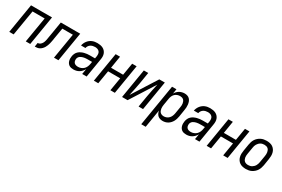

<svg xmlns="http://www.w3.org/2000/svg" viewBox="88 -1631 4323 2948"><g transform="rotate(30 2250.0 -156.5)"><path d="M8 0 94 -520H466L380 0H301L376 -450H161L86 0Z M460 0 471 -70Q482 -70 493.5 -73.5Q505 -77 514.5 -84.5Q524 -92 532 -101.5Q540 -111 545.5 -121.5Q551 -132 555 -143Q559 -154 561.5 -165Q564 -176 566.5 -187Q569 -198 570 -209Q571 -213 571.5 -217Q572 -221 573 -226V-228Q575 -236 576 -244.5Q577 -253 579 -261L622 -520H966L880 0H801L876 -450H689L655 -249Q655 -248 655 -247.5Q655 -247 655 -247V-246Q655 -246 655 -246Q655 -246 655 -245Q651 -225 647.5 -204Q644 -183 638.5 -162Q633 -141 625.5 -120.5Q618 -100 606.5 -80.5Q595 -61 579 -44.5Q563 -28 543.5 -17Q524 -6 502.5 -3Q481 0 460 0Z M1149 8Q1128 8 1107.5 4Q1087 0 1071 -11Q1055 -22 1044 -38.5Q1033 -55 1028 -74.5Q1023 -94 1022.5 -115Q1022 -136 1026 -157Q1030 -181 1041 -205Q1052 -229 1071.5 -247Q1091 -265 1115 -276.5Q1139 -288 1164 -294.5Q1189 -301 1213.5 -303.5Q1238 -306 1263 -306H1352L1359 -347Q1362 -369 1359.5 -390.5Q1357 -412 1344 -428Q1331 -444 1310.5 -451Q1290 -458 1268 -458Q1248 -458 1228 -453.5Q1208 -449 1190 -437.5Q1172 -426 1160 -407.5Q1148 -389 1145 -370H1067Q1071 -392 1080.5 -413.5Q1090 -435 1104.5 -454Q1119 -473 1138 -488Q1157 -503 1179 -512Q1201 -521 1223.5 -524.5Q1246 -528 1268 -528Q1294 -528 1319.5 -523.5Q1345 -519 1367 -508Q1389 -497 1405.5 -478.5Q1422 -460 1430.5 -437Q1439 -414 1439.5 -388Q1440 -362 1435 -335L1380 0H1301L1317 -94Q1304 -71 1286 -51Q1268 -31 1245.5 -17.5Q1223 -4 1198 2Q1173 8 1149 8ZM1190 -62Q1216 -62 1242.5 -72Q1269 -82 1289 -102Q1309 -122 1319.5 -148Q1330 -174 1334 -200L1340 -236H1263Q1247 -236 1231.5 -235Q1216 -234 1200 -231Q1184 -228 1168.5 -222.5Q1153 -217 1139 -208Q1125 -199 1115.5 -184.5Q1106 -170 1104 -155Q1101 -135 1105 -116.5Q1109 -98 1121.5 -85Q1134 -72 1152.5 -67Q1171 -62 1190 -62Z M1508 0 1594 -520H1672L1637 -304H1851L1887 -520H1966L1880 0H1801L1840 -234H1625L1586 0Z M2008 0 2094 -520H2172L2138 -312Q2128 -255 2115.5 -198Q2103 -141 2091 -84L2368 -520H2466L2380 0H2301L2336 -208Q2345 -265 2358 -322Q2371 -379 2383 -436L2106 0Z M2472 215 2594 -520H2672L2659 -437Q2671 -458 2688 -475.5Q2705 -493 2726 -505Q2747 -517 2770 -522.5Q2793 -528 2815 -528Q2841 -528 2865 -520Q2889 -512 2905.5 -494Q2922 -476 2930.5 -453Q2939 -430 2942 -404.5Q2945 -379 2943.5 -353Q2942 -327 2937 -301L2918 -181Q2914 -158 2907 -134.5Q2900 -111 2888.5 -89.5Q2877 -68 2860 -49Q2843 -30 2822 -17Q2801 -4 2777.5 2Q2754 8 2730 8Q2706 8 2683 1Q2660 -6 2643.5 -21Q2627 -36 2617 -57.5Q2607 -79 2603 -102L2551 215ZM2711 -62Q2735 -62 2759 -72Q2783 -82 2800.5 -101Q2818 -120 2827.5 -144Q2837 -168 2841 -192L2861 -312Q2864 -329 2865 -346.5Q2866 -364 2863 -380.5Q2860 -397 2853.5 -412Q2847 -427 2835 -438Q2823 -449 2807 -453.5Q2791 -458 2774 -458Q2750 -458 2726 -449.5Q2702 -441 2684 -423.5Q2666 -406 2656 -383Q2646 -360 2642 -337L2622 -217Q2619 -199 2618 -181Q2617 -163 2619.5 -145.5Q2622 -128 2628.5 -112Q2635 -96 2647 -84.5Q2659 -73 2676 -67.5Q2693 -62 2711 -62Z M3149 8Q3128 8 3107.5 4Q3087 0 3071 -11Q3055 -22 3044 -38.5Q3033 -55 3028 -74.5Q3023 -94 3022.5 -115Q3022 -136 3026 -157Q3030 -181 3041 -205Q3052 -229 3071.5 -247Q3091 -265 3115 -276.5Q3139 -288 3164 -294.5Q3189 -301 3213.5 -303.5Q3238 -306 3263 -306H3352L3359 -347Q3362 -369 3359.5 -390.5Q3357 -412 3344 -428Q3331 -444 3310.5 -451Q3290 -458 3268 -458Q3248 -458 3228 -453.5Q3208 -449 3190 -437.5Q3172 -426 3160 -407.5Q3148 -389 3145 -370H3067Q3071 -392 3080.5 -413.5Q3090 -435 3104.5 -454Q3119 -473 3138 -488Q3157 -503 3179 -512Q3201 -521 3223.5 -524.5Q3246 -528 3268 -528Q3294 -528 3319.5 -523.5Q3345 -519 3367 -508Q3389 -497 3405.5 -478.5Q3422 -460 3430.5 -437Q3439 -414 3439.5 -388Q3440 -362 3435 -335L3380 0H3301L3317 -94Q3304 -71 3286 -51Q3268 -31 3245.5 -17.5Q3223 -4 3198 2Q3173 8 3149 8ZM3190 -62Q3216 -62 3242.5 -72Q3269 -82 3289 -102Q3309 -122 3319.5 -148Q3330 -174 3334 -200L3340 -236H3263Q3247 -236 3231.5 -235Q3216 -234 3200 -231Q3184 -228 3168.5 -222.5Q3153 -217 3139 -208Q3125 -199 3115.5 -184.5Q3106 -170 3104 -155Q3101 -135 3105 -116.5Q3109 -98 3121.5 -85Q3134 -72 3152.5 -67Q3171 -62 3190 -62Z M3508 0 3594 -520H3672L3637 -304H3851L3887 -520H3966L3880 0H3801L3840 -234H3625L3586 0Z M4204 8Q4175 8 4147 2Q4119 -4 4096.5 -19Q4074 -34 4059 -56.5Q4044 -79 4037 -106Q4030 -133 4030.5 -161.5Q4031 -190 4036 -219L4056 -339Q4060 -364 4068 -389Q4076 -414 4090.5 -436.5Q4105 -459 4125.5 -477Q4146 -495 4170 -507Q4194 -519 4219.5 -523.5Q4245 -528 4270 -528Q4299 -528 4327 -522Q4355 -516 4377 -501Q4399 -486 4414.5 -463.5Q4430 -441 4436.5 -414Q4443 -387 4442.5 -358.5Q4442 -330 4437 -301L4418 -181Q4413 -156 4405 -131Q4397 -106 4382.5 -83.5Q4368 -61 4347.5 -43Q4327 -25 4303.5 -13Q4280 -1 4254.5 3.5Q4229 8 4204 8ZM4205 -62Q4221 -62 4238 -65.5Q4255 -69 4270 -78Q4285 -87 4298 -100Q4311 -113 4319.5 -128Q4328 -143 4333 -159.5Q4338 -176 4341 -192L4361 -312Q4364 -330 4364.5 -347.5Q4365 -365 4362 -381.5Q4359 -398 4352 -413Q4345 -428 4332.5 -438.5Q4320 -449 4303 -453.5Q4286 -458 4269 -458Q4252 -458 4235.5 -454.5Q4219 -451 4203.5 -442Q4188 -433 4175.5 -420Q4163 -407 4154 -392Q4145 -377 4140 -360.5Q4135 -344 4133 -328L4113 -208Q4110 -190 4109 -172.5Q4108 -155 4111 -138.5Q4114 -122 4121.5 -107Q4129 -92 4141.5 -81.5Q4154 -71 4170.5 -66.5Q4187 -62 4205 -62Z"/></g></svg>

Font: Iosevka SS04 Oblique
Style: Regular
Weight: 400
Italic angle: -9°
Monospace: yes
Designer: Belleve Invis
Foundry: Belleve Invis
Version: Version 19.0.0; ttfautohint (v1.8.4)